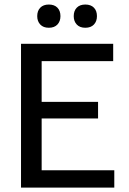

<svg xmlns="http://www.w3.org/2000/svg" viewBox="-20 -848 582 868"><path d="M496.7 0H75V-650H491.7V-571.7H168.3V-387.5H423.3V-312.5H168.3V-78.3H496.7ZM200.8 -722.5Q175.8 -722.5 162.1 -737.1Q148.3 -751.7 148.3 -775Q148.3 -799.2 162.1 -813.3Q175.8 -827.5 200.8 -827.5Q225.8 -827.5 239.6 -813.3Q253.3 -799.2 253.3 -775Q253.3 -751.7 239.6 -737.1Q225.8 -722.5 200.8 -722.5ZM365.8 -722.5Q340.8 -722.5 327.1 -737.1Q313.3 -751.7 313.3 -775Q313.3 -799.2 327.1 -813.3Q340.8 -827.5 365.8 -827.5Q390.8 -827.5 404.6 -813.3Q418.3 -799.2 418.3 -775Q418.3 -751.7 404.6 -737.1Q390.8 -722.5 365.8 -722.5Z"/></svg>

Font: Familjen Grotesk Variable
Style: Regular
Weight: 400
Designer: Anders Wikstroem, Jonas Baeckman, Matilda Gysing, Kristian Moeller
Foundry: Familjen STHLM AB
Version: Version 2.000